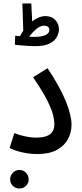

<svg xmlns="http://www.w3.org/2000/svg" viewBox="-20 -876 468 1098"><path d="M35 -30 62 -115Q91 -103 124.5 -96Q158 -89 188 -89Q239 -89 265 -107.5Q291 -126 291 -168Q291 -187 283.5 -218.5Q276 -250 250 -302Q224 -354 169 -434L252 -486Q323 -379 356 -298Q389 -217 389 -163Q389 -119 369 -81Q349 -43 305.5 -19Q262 5 193 5Q153 5 108.5 -4.5Q64 -14 35 -30ZM179 -612Q162 -612 139 -613.5Q116 -615 95.5 -617Q75 -619 65 -620L67 -672Q78 -671 94 -669Q103 -685 113 -701L108 -856H159L164 -754Q182 -768 201.5 -776Q221 -784 240 -784Q275 -784 296 -762Q317 -740 317 -708Q317 -689 306 -666.5Q295 -644 265.5 -628Q236 -612 179 -612ZM232 -729Q215 -729 198.5 -718Q182 -707 168.5 -692Q155 -677 147 -666Q161 -665 173 -665Q221 -665 241.5 -676Q262 -687 262 -703Q262 -729 232 -729ZM92 202Q69 202 53.5 187Q38 172 38 150Q38 128 53.5 112Q69 96 92 96Q113 96 128.5 112Q144 128 144 150Q144 172 128.5 187Q113 202 92 202Z"/></svg>

Font: Noto Sans Arabic UI Cn Md
Style: Regular
Weight: 500
Width: 3
Designer: Monotype Design Team, Nadine Chahine and Nizar Qandah
Foundry: Monotype Imaging Inc.
Version: Version 2.010; ttfautohint (v1.8.4.7-5d5b)